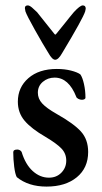

<svg xmlns="http://www.w3.org/2000/svg" viewBox="-20 -676 376 710"><path d="M42 -21Q36 -32 32.5 -59.5Q29 -87 29 -113Q29 -123 44 -123Q49 -123 53.5 -120.5Q58 -118 60 -114Q74 -68 101 -43.5Q128 -19 161 -19Q189 -19 207 -37.5Q225 -56 225 -82Q225 -108 207.5 -126.5Q190 -145 148 -170Q96 -200 71 -229.5Q46 -259 46 -300Q46 -353 85 -387Q124 -421 190 -421Q219 -421 242.5 -415Q266 -409 277 -401Q285 -390 290.5 -365.5Q296 -341 296 -315Q296 -311 292 -309Q288 -307 283 -307Q276 -307 269.5 -310.5Q263 -314 262 -318Q234 -389 182 -389Q157 -389 138.5 -373.5Q120 -358 120 -333Q120 -311 136 -293.5Q152 -276 189 -255Q253 -219 279.5 -189.5Q306 -160 306 -114Q306 -55 264 -20.5Q222 14 152 14Q85 14 42 -21ZM159 -480Q139 -512 109 -565.5Q79 -619 74 -634L72 -646Q72 -656 83 -656Q89 -656 98.5 -648Q108 -640 117 -631L180 -552Q183 -548 184.5 -548Q186 -548 189 -552L219 -589Q228 -600 236.5 -611Q245 -622 253 -631Q276 -656 286 -656Q297 -656 297 -644Q297 -642 295 -634Q287 -608 210 -480Q196 -455 184 -455Q173 -455 159 -480Z"/></svg>

Font: EB Garamond Medium
Style: Regular
Weight: 500
Designer: Georg Duffner and Octavio Pardo
Foundry: Georg Duffner
Version: Version 1.000